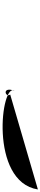

<svg xmlns="http://www.w3.org/2000/svg" viewBox="-170 -674 317 1505"><g transform="rotate(-90 -11.5 78.5)"><path d="M0 0C-28 -38 67 -69 29 35C106 -71 -684 -168 -744 217Z"/></g></svg>

Font: Hi.
Style: Bold
Weight: 400
Designer: Mew Too, Robert Jablonski
Foundry: Cannot Into Space Fonts
Version: Version 1.996